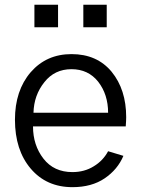

<svg xmlns="http://www.w3.org/2000/svg" viewBox="-20 -771 593 809"><path d="M125 -656.2Q125 -679.7 125 -751Q150.4 -751 224.6 -751Q224.6 -727.5 224.6 -656.2Q200.2 -656.2 125 -656.2ZM331.1 -656.2Q331.1 -679.7 331.1 -751Q355.5 -751 429.7 -751Q429.7 -727.5 429.7 -656.2Q405.3 -656.2 331.1 -656.2ZM43 -266.6Q43 -389.6 109.4 -466.8Q175.8 -543 281.2 -543Q388.7 -543 450.2 -468.8Q511.7 -393.6 511.7 -277.3Q511.7 -263.7 509.8 -238.3Q379.9 -238.3 119.1 -238.3Q119.1 -159.2 163.1 -102.5Q207 -45.9 285.2 -45.9Q335.9 -45.9 375 -70.3Q414.1 -93.8 435.5 -133.8Q457 -127 500 -114.3Q475.6 -56.6 420.9 -19.5Q366.2 17.6 285.2 17.6Q175.8 17.6 109.4 -60.5Q43 -138.7 43 -266.6ZM121.1 -295.9Q200.2 -295.9 435.5 -295.9Q435.5 -373 393.6 -426.8Q351.6 -479.5 281.2 -479.5Q210 -479.5 167 -424.8Q123 -370.1 121.1 -295.9Z"/></svg>

Font: Gothic A1
Style: Regular
Weight: 400
Designer: HanYang I&C Co.,Ltd.
Version: Version 2.50